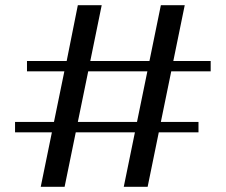

<svg xmlns="http://www.w3.org/2000/svg" viewBox="-20 -720 870 740"><path d="M180 -210H38V-250H188L228 -445H84V-485H237L280 -700H372L328 -485H556L600 -700H692L648 -485H792V-445H640L600 -250H745V-210H592L549 0H457L500 -210H272L229 0H137ZM508 -250 548 -445H320L280 -250Z"/></svg>

Font: Moderustic
Style: Regular
Weight: 400
Designer: Tural Alisoy
Foundry: TAFT Foundry
Version: Version 2.120